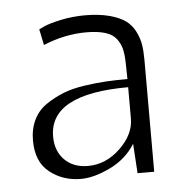

<svg xmlns="http://www.w3.org/2000/svg" viewBox="-40 -465 488 505"><g transform="rotate(-5 204.5 -212.0)"><path d="M201.2 -425.8Q238.8 -425.8 266.1 -418.5Q293.5 -411.1 308.8 -399.9Q324.2 -388.7 333.3 -370.6Q342.3 -352.5 345 -335.4Q347.7 -318.4 347.7 -294.9V0H303.7L298.8 -78.1Q274.9 -39.6 231.9 -18.8Q189 2 154.3 2Q106.9 2 72 -25.6Q37.1 -53.2 37.1 -109.4Q37.1 -140.1 48.8 -164.1Q60.5 -188 82 -202.6Q103.5 -217.3 127.9 -227.1Q152.3 -236.8 184.6 -241.5Q216.8 -246.1 242.4 -247.6Q268.1 -249 298.8 -249Q298.8 -252.9 297.9 -293Q297.4 -314.5 293.9 -328.6Q290.5 -342.8 280.8 -355.7Q271 -368.7 251.2 -374.8Q231.4 -380.9 201.2 -380.9Q144.5 -380.9 87.9 -357.4L79.1 -399.4L93.3 -406.2Q107.4 -412.6 137.9 -419.2Q168.5 -425.8 201.2 -425.8ZM298.8 -144.5Q298.8 -144.5 298.8 -227.5Q90.8 -227.5 90.8 -115.2Q90.8 -77.1 114 -53.7Q137.2 -30.3 175.8 -30.3Q223.1 -30.3 261 -66.7Q298.8 -103 298.8 -144.5Z"/></g></svg>

Font: Buda Light
Style: Regular
Weight: 300
Version: Version 1.003